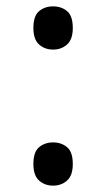

<svg xmlns="http://www.w3.org/2000/svg" viewBox="-20 -570 334 604"><path d="M147 -414Q121 -414 103 -430Q85 -446 85 -482Q85 -520 103 -535Q121 -550 147 -550Q173 -550 191 -535Q209 -520 209 -482Q209 -446 191 -430Q173 -414 147 -414ZM147 14Q121 14 103 -2Q85 -18 85 -54Q85 -92 103 -107Q121 -122 147 -122Q173 -122 191 -107Q209 -92 209 -54Q209 -18 191 -2Q173 14 147 14Z"/></svg>

Font: hexugurmukhi05
Style: Book
Weight: 400
Designer: Jelle Bosma - Monotype Design Team
Foundry: Monotype Imaging Inc.
Version: Version 2.003